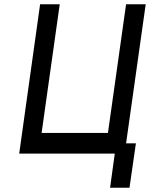

<svg xmlns="http://www.w3.org/2000/svg" viewBox="-20 -720 703 900"><path d="M70 0H518L496 160H587L617 -48H571L663 -700H571L486 -97H175L260 -700H168Z"/></svg>

Font: Unageo
Style: Medium-Italic
Weight: 500
Designer: Richard Sepsi
Foundry: Richard Sepsi
Version: Version 2.000